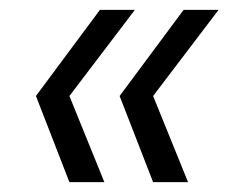

<svg xmlns="http://www.w3.org/2000/svg" viewBox="-20 -490 476 390"><path d="M291 -120 223 -295 353 -470H424L291 -295L362 -120ZM121 -120 53 -295 183 -470H254L121 -295L192 -120Z"/></svg>

Font: DM Sans 16pt Light
Style: Italic
Weight: 300
Italic angle: -10°
Version: Version 4.004;gftools[0.9.30]